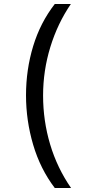

<svg xmlns="http://www.w3.org/2000/svg" viewBox="-20 -812 459 967"><path d="M256 135Q183 39 147 -83Q111 -205 111 -332Q111 -461 147 -579.5Q183 -698 256 -792H337Q270 -694 233.5 -575Q197 -456 197 -331Q197 -204 232.5 -85Q268 34 338 135Z"/></svg>

Font: lkannada15
Style: Book
Weight: 400
Designer: Jelle Bosma - Monotype Design Team
Foundry: Monotype Imaging Inc.
Version: Version 2.003